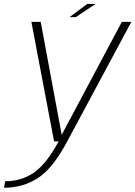

<svg xmlns="http://www.w3.org/2000/svg" viewBox="-87 -698 668 948"><path d="M180 0H245L561.5 -590H514.5L218 -33H217.5L114 -590H68ZM-67 229Q25 229 99.2 181.8Q173.5 134.5 245 0L203 -0.5Q141 113.5 79.2 155.2Q17.5 197 -61.5 197ZM256.5 -613.5H287L385 -678.5H343.5Z"/></svg>

Font: Anybody SemiExpanded ExtraLight
Style: Italic
Weight: 250
Width: 6
Italic angle: -10°
Version: Version 1.113;gftools[0.9.25]